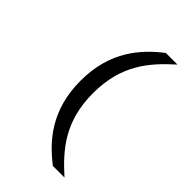

<svg xmlns="http://www.w3.org/2000/svg" viewBox="-291 -902 1203 1203"><g transform="rotate(45 310.0 -300.5)"><path d="M284.5 -300.5C284.5 -548.5 397.5 -681 532 -801H429C309 -708 174 -565 174 -300.5C174 -35 309 107 429 200H532C397.5 79.5 284.5 -52.5 284.5 -300.5Z"/></g></svg>

Font: Monaspace Krypton Medium
Style: Regular
Weight: 500
Designer: Riley Cran & the Lettermatic Team
Foundry: Lettermatic
Version: Version 1.101 (Monaspace Krypton)